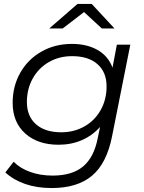

<svg xmlns="http://www.w3.org/2000/svg" viewBox="-20 -752 726 971"><path d="M639 -526 547 -64Q520 74 445.5 136.5Q371 199 241 199Q167 199 107.5 178.5Q48 158 7 120L49 66Q81 99 132.5 117.5Q184 136 246 136Q345 136 400 90Q455 44 474 -52L486 -110Q448 -67 394.5 -43.5Q341 -20 276 -20Q171 -20 107.5 -77Q44 -134 44 -232Q44 -316 82.5 -384Q121 -452 189.5 -491Q258 -530 344 -530Q419 -530 473 -499.5Q527 -469 549 -410L571 -526ZM519 -315Q519 -387 473 -427.5Q427 -468 345 -468Q279 -468 227 -438Q175 -408 145.5 -355Q116 -302 116 -236Q116 -164 162 -123.5Q208 -83 290 -83Q355 -83 407.5 -113Q460 -143 489.5 -196Q519 -249 519 -315ZM495 -608 405 -691 297 -608H229L372 -732H444L559 -608Z"/></svg>

Font: Montserrat Alternates
Style: Italic
Weight: 400
Italic angle: -11.3°
Designer: Julieta Ulanovsky
Foundry: Julieta Ulanovsky
Version: Version 7.200